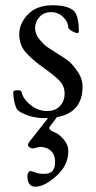

<svg xmlns="http://www.w3.org/2000/svg" viewBox="-20 -434 363 728"><path d="M130 123 104 129Q98 129 92 124.5Q86 120 86 115.5Q86 111 91 104L162 14H149Q112 14 80 1.5Q48 -11 43 -22Q32 -45 30 -83Q30 -92 45.5 -92Q61 -92 62 -85Q67 -59 96 -36Q125 -13 157.5 -13Q190 -13 207.5 -32Q225 -51 225 -79Q225 -107 207 -126.5Q189 -146 146.5 -176Q104 -206 78.5 -234.5Q53 -263 53 -304Q53 -345 86 -379.5Q119 -414 179 -414Q239 -414 262 -391Q279 -370 279 -313Q279 -309 272 -309Q265 -309 252 -316.5Q239 -324 239 -330Q238 -352 219 -370Q200 -388 173.5 -388Q147 -388 130 -370Q113 -352 113 -328Q113 -304 130 -284Q147 -264 159.5 -255.5Q172 -247 197.5 -231Q223 -215 238 -204Q253 -193 273 -164.5Q293 -136 293 -106Q293 -7 196 10L171 43Q167 47 167 51Q167 60 185.5 67Q204 74 221.5 94.5Q239 115 239 139Q239 193 193.5 233.5Q148 274 114 274Q84 274 84 233Q84 224 88.5 219Q93 214 97 214L114 220Q130 226 150 225Q189 225 189 180Q189 153 173 138Q157 123 130 123Z"/></svg>

Font: EB Garamond
Style: Regular
Weight: 400
Version: Version 0.012